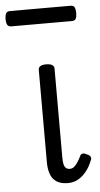

<svg xmlns="http://www.w3.org/2000/svg" viewBox="-82 -799 441 850"><g transform="rotate(-5 138.5 -373.5)"><path d="M186 17Q164 17 148 11Q132 5 121.5 -7Q111 -19 105.5 -38.5Q100 -58 100 -84V-493Q100 -504 108.5 -509.5Q117 -515 134 -515Q152 -515 161 -509.5Q170 -504 170 -493V-98Q170 -80 172.5 -68.5Q175 -57 181.5 -51Q188 -45 199 -45Q209 -45 217 -51Q225 -57 233.5 -69.5Q242 -82 251 -101Q255 -107 262.5 -107.5Q270 -108 280 -102Q291 -98 295 -90.5Q299 -83 295 -76Q284 -47 267.5 -26.5Q251 -6 231 5.5Q211 17 186 17ZM-4 -696Q-18 -696 -22.5 -705.5Q-27 -715 -27 -730Q-27 -745 -22.5 -754.5Q-18 -764 -4 -764H264Q279 -764 283 -754.5Q287 -745 287 -730Q287 -715 283 -705.5Q279 -696 264 -696Z"/></g></svg>

Font: Playwrite GB S Light
Style: Regular
Weight: 300
Designer: Veronika Burian, José Scaglione
Foundry: TypeTogether
Version: Version 1.002